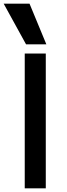

<svg xmlns="http://www.w3.org/2000/svg" viewBox="-40 -1020 362 1040"><path d="M94 0V-730H208V0ZM101 -780 -20 -1000H120L211 -780Z"/></svg>

Font: M PLUS 2 Medium
Style: Regular
Weight: 500
Designer: Coji Morishita
Foundry: UNDERFOREST DESIGN
Version: Version 1.001